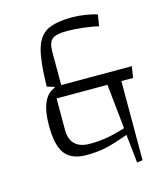

<svg xmlns="http://www.w3.org/2000/svg" viewBox="-112 -724 781 919"><g transform="rotate(-15 278.0 -264.0)"><path d="M539 -284H481V108L453 112L438 -29Q363 -2 321 6.5Q279 15 229 15Q155 15 123 -27.5Q91 -70 91 -167Q91 -310 165 -336V-340L129 -351Q131 -472 147.5 -532.5Q164 -593 206 -616.5Q248 -640 333 -640Q363 -640 398 -634.5Q433 -629 455 -621L446 -565Q419 -572 372.5 -577.5Q326 -583 291 -583Q237 -583 217.5 -567Q198 -551 198 -505V-340H548ZM412 -284H160V-127Q160 -81 185 -57Q210 -33 258 -33Q303 -33 343.5 -40Q384 -47 435 -63Z"/></g></svg>

Font: Changa ExtraLight
Style: Regular
Weight: 275
Designer: Eduardo Rodriguez Tunni
Foundry: Eduardo Rodriguez Tunni
Version: Version 2.002; ttfautohint (v1.5) -l 8 -r 50 -G 200 -x 14 -H